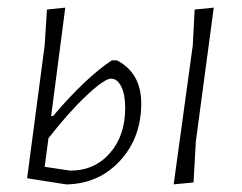

<svg xmlns="http://www.w3.org/2000/svg" viewBox="-20 -479 633 503"><path d="M540 -459 493 -108 487 -1 435 4 485 -360 490 -454ZM51 -12 97 -360 103 -454 151 -459 114 -175H119Q204 -275 273 -321H286Q350 -288 350 -208Q350 -119 295.5 -59Q241 1 158 4H153ZM271 -273Q254 -273 207.5 -229.5Q161 -186 107 -117L97 -42L164 -32Q228 -32 268 -78Q308 -124 308 -196Q308 -232 297.5 -252.5Q287 -273 271 -273Z"/></svg>

Font: Alegreya Sans Light
Style: Italic
Weight: 300
Italic angle: -7°
Designer: Juan Pablo del Peral
Foundry: Huerta Tipografica
Version: Version 2.007